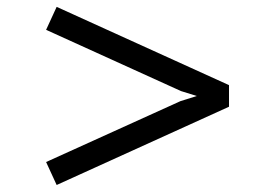

<svg xmlns="http://www.w3.org/2000/svg" viewBox="-20 -547 790 551"><path d="M637.2 -302.7 142.6 -527.3 112.3 -461.4 499.5 -285.6 544.9 -271.5 498 -256.8 112.3 -82 142.6 -16.1 637.2 -240.7Z"/></svg>

Font: Basic
Style: Regular
Weight: 400
Designer: Magnus Gaarde
Foundry: Magnus Gaarde
Version: Version 1.001